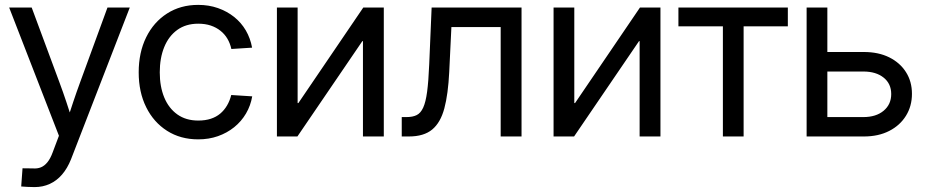

<svg xmlns="http://www.w3.org/2000/svg" viewBox="-20 -553 3754 778"><path d="M65.9 202.6 71.3 128.9 112.8 129.4Q131.3 130.9 145.8 125Q160.2 119.1 172.1 104.5Q184.1 89.8 193.4 64.5L218.8 -2.9L17.1 -522.5H108.4L220.7 -219.7Q235.8 -179.2 249 -139.4Q262.2 -99.6 274.9 -60.1H250.5Q263.2 -99.6 276.6 -139.6Q290 -179.7 304.7 -219.7L415.5 -522.5H505.9L267.6 92.8Q252.9 129.4 231.4 154.3Q210 179.2 181.9 192.1Q153.8 205.1 120.1 205.1Q105 205.1 91.3 204.3Q77.6 203.6 65.9 202.6Z M783.2 11.7Q711.4 11.7 657 -22.9Q602.5 -57.6 572.3 -118.7Q542 -179.7 542 -259.8Q542 -340.3 572.3 -401.9Q602.5 -463.4 657 -498.3Q711.4 -533.2 783.2 -533.2Q826.2 -533.2 863 -520.3Q899.9 -507.3 928.7 -484.4Q957.5 -461.4 976.1 -429.7Q994.6 -397.9 1001.5 -359.9L917.5 -354.5Q912.6 -377 901.6 -395.8Q890.6 -414.6 873.5 -428.2Q856.4 -441.9 834 -449.5Q811.5 -457 783.2 -457Q733.4 -457 698.5 -431.9Q663.6 -406.7 645.5 -362.3Q627.4 -317.9 627.4 -259.8Q627.4 -202.1 645.5 -158.2Q663.6 -114.3 698.5 -89.4Q733.4 -64.5 783.2 -64.5Q812 -64.5 834.2 -71.8Q856.4 -79.1 872.6 -92.8Q888.7 -106.4 899.9 -125.5Q911.1 -144.5 917 -168L1002 -162.6Q995.6 -125 976.8 -93Q958 -61 929 -37.6Q899.9 -14.2 863 -1.2Q826.2 11.7 783.2 11.7Z M1535.2 0H1450.7V-386.2H1448.2L1185.1 0H1102.1V-522.5H1186V-135.3H1189L1452.1 -522.5H1535.2Z M1607.9 0V-78.6H1627.4Q1652.3 -78.6 1668.5 -86.7Q1684.6 -94.7 1694.8 -116.9Q1705.1 -139.2 1710.7 -181.2Q1716.3 -223.1 1719.2 -292L1729 -522.5H2093.3V0H2008.8V-443.4H1809.1L1800.3 -261.2Q1795.9 -171.4 1780.5 -113.8Q1765.1 -56.2 1731.2 -28.1Q1697.3 0 1636.7 0Z M2656.2 0H2571.8V-386.2H2569.3L2306.2 0H2223.1V-522.5H2307.1V-135.3H2310.1L2573.2 -522.5H2656.2Z M2909.2 0V-446.3H2729V-522.5H3172.4V-446.3H2993.2V0Z M3321.3 -342.3H3480.5Q3539.6 -342.3 3583.3 -320.6Q3627 -298.8 3651.1 -260.7Q3675.3 -222.7 3675.3 -172.9Q3675.3 -123 3651.1 -84Q3627 -44.9 3583.3 -22.5Q3539.6 0 3480.5 0H3248.5V-522.5H3332.5V-78.6H3478.5Q3529.8 -78.6 3560.5 -104.2Q3591.3 -129.9 3591.3 -171.9Q3591.3 -213.9 3560.5 -238.5Q3529.8 -263.2 3478.5 -263.2H3321.3Z"/></svg>

Font: Inter 28pt
Style: Regular
Weight: 400
Designer: Rasmus Andersson
Foundry: rsms
Version: Version 4.001;git-66647c0bb